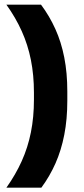

<svg xmlns="http://www.w3.org/2000/svg" viewBox="-20 -696 366 840"><path d="M128.5 -290.5Q128.5 -367.5 115.2 -433.8Q102 -500 75.2 -559.5Q48.5 -619 8 -675.5H159.5Q196.5 -626 222.2 -569Q248 -512 261.2 -444.5Q274.5 -377 274.5 -296V-255Q274.5 -174 261.2 -106.2Q248 -38.5 222.8 18.5Q197.5 75.5 161 125H8Q48.5 68 75.2 8.5Q102 -51 115.2 -117.2Q128.5 -183.5 128.5 -260.5Z"/></svg>

Font: Anek Odia
Style: Bold
Weight: 700
Designer: Yesha Goshar & Mahesh Sahu (Odia), Yesha Goshar (Latin)
Foundry: Ek Type
Version: Version 1.003